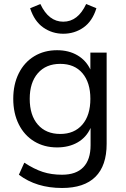

<svg xmlns="http://www.w3.org/2000/svg" viewBox="-20 -749 626 956"><path d="M511 -487V-33Q511 76 455 131.5Q399 187 289 187Q161 187 74 121L101 61Q150 93 193 107Q236 121 289 121Q359 121 395 83.5Q431 46 431 -26V-112Q410 -65 366.5 -40Q323 -15 264 -15Q200 -15 150.5 -45Q101 -75 73.5 -130Q46 -185 46 -257Q46 -329 73.5 -384Q101 -439 150.5 -469Q200 -499 264 -499Q322 -499 365 -474Q408 -449 430 -403V-487ZM430 -257Q430 -338 390.5 -384.5Q351 -431 280 -431Q209 -431 168.5 -384.5Q128 -338 128 -257Q128 -175 168.5 -128.5Q209 -82 280 -82Q350 -82 390 -128.5Q430 -175 430 -257ZM130 -708 181 -729Q222 -641 295 -641Q368 -641 409 -729L460 -708Q440 -643 395.5 -612Q351 -581 295 -581Q240 -581 195.5 -612Q151 -643 130 -708Z"/></svg>

Font: wassup Sans
Style: Regular
Weight: 400
Version: Version 2.001